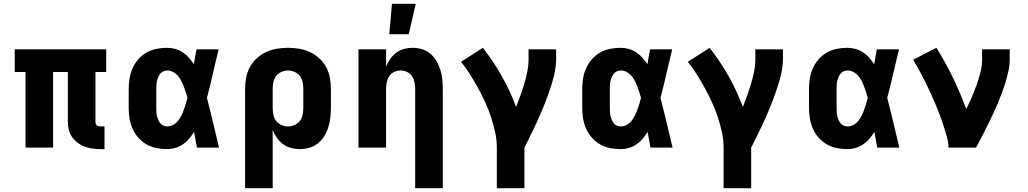

<svg xmlns="http://www.w3.org/2000/svg" viewBox="-20 -781 5440 1016"><path d="M533 8H510Q489 8 468 5Q447 2 427 -5.5Q407 -13 390 -26Q373 -39 361 -56.5Q349 -74 344 -95Q339 -116 339 -137V-400H261V0H115V-400H58V-520H542V-400H485V-137Q485 -132 486.5 -127Q488 -122 491.5 -118.5Q495 -115 500 -113.5Q505 -112 510 -112H533Z M864 8Q836 8 808 2.5Q780 -3 755.5 -17Q731 -31 712 -52.5Q693 -74 681.5 -100Q670 -126 665.5 -154Q661 -182 661 -210V-310Q661 -338 665.5 -366Q670 -394 681.5 -420Q693 -446 712 -467.5Q731 -489 755.5 -503Q780 -517 808 -522.5Q836 -528 864 -528Q886 -528 907.5 -522Q929 -516 947 -504Q965 -492 979.5 -475.5Q994 -459 1006 -441Q1009 -460 1012.5 -480Q1016 -500 1020 -520H1137Q1121 -456 1106.5 -391.5Q1092 -327 1075 -263Q1092 -198 1107.5 -132Q1123 -66 1139 0H1022Q1018 -21 1014.5 -41.5Q1011 -62 1007 -83Q995 -64 981 -47Q967 -30 948.5 -17.5Q930 -5 908.5 1.5Q887 8 864 8ZM864 -112Q881 -112 896 -120Q911 -128 921.5 -141Q932 -154 939.5 -169Q947 -184 952.5 -199.5Q958 -215 963 -231Q968 -247 972 -263Q968 -278 963 -293.5Q958 -309 952 -324.5Q946 -340 938.5 -354.5Q931 -369 920.5 -381Q910 -393 895.5 -400.5Q881 -408 864 -408Q854 -408 844 -403.5Q834 -399 827.5 -390.5Q821 -382 817 -372.5Q813 -363 810.5 -352.5Q808 -342 807.5 -331.5Q807 -321 807 -310V-210Q807 -199 807.5 -188.5Q808 -178 810.5 -167.5Q813 -157 817 -147.5Q821 -138 827.5 -129.5Q834 -121 844 -116.5Q854 -112 864 -112Z M1277 215V-310Q1277 -340 1282.5 -369.5Q1288 -399 1302 -425.5Q1316 -452 1338.5 -472.5Q1361 -493 1388 -505.5Q1415 -518 1444.5 -523Q1474 -528 1504 -528Q1534 -528 1563.5 -523Q1593 -518 1620 -505.5Q1647 -493 1669.5 -472.5Q1692 -452 1706 -425.5Q1720 -399 1725.5 -369.5Q1731 -340 1731 -310V-210Q1731 -184 1728 -158.5Q1725 -133 1717.5 -108.5Q1710 -84 1696.5 -61.5Q1683 -39 1663 -23Q1643 -7 1618 0.5Q1593 8 1568 8Q1544 8 1520.5 2Q1497 -4 1478 -18Q1459 -32 1445 -52Q1431 -72 1423 -94V215ZM1504 -112Q1522 -112 1539 -119.5Q1556 -127 1567 -141.5Q1578 -156 1581.5 -174Q1585 -192 1585 -210V-310Q1585 -328 1581.5 -346Q1578 -364 1567 -378.5Q1556 -393 1539 -400.5Q1522 -408 1504 -408Q1486 -408 1469 -400.5Q1452 -393 1441 -378.5Q1430 -364 1426.5 -346Q1423 -328 1423 -310V-210Q1423 -192 1426.5 -174Q1430 -156 1441 -141.5Q1452 -127 1469 -119.5Q1486 -112 1504 -112Z M2177 215V-310Q2177 -328 2173.5 -345.5Q2170 -363 2160.5 -377.5Q2151 -392 2134.5 -400Q2118 -408 2100 -408Q2082 -408 2065.5 -400Q2049 -392 2039.5 -377.5Q2030 -363 2026.5 -345.5Q2023 -328 2023 -310V0H1877V-520H2023V-428Q2031 -449 2044.5 -468.5Q2058 -488 2076.5 -502Q2095 -516 2117.5 -522Q2140 -528 2164 -528Q2189 -528 2213.5 -520.5Q2238 -513 2257.5 -496.5Q2277 -480 2290 -457.5Q2303 -435 2310.5 -410.5Q2318 -386 2320.5 -360.5Q2323 -335 2323 -310V215ZM2040 -600 2054 -761H2180L2143 -600Z M2755 215H2609V0Q2609 -42 2600 -82.5Q2591 -123 2578 -162.5Q2565 -202 2547.5 -240Q2530 -278 2510 -314.5Q2490 -351 2468 -386Q2446 -421 2420 -454L2535 -528Q2591 -457 2635.5 -378Q2680 -299 2711 -215Q2723 -245 2734 -276Q2745 -307 2754.5 -338.5Q2764 -370 2770.5 -402.5Q2777 -435 2777 -468V-520H2923V-468Q2923 -437 2917 -406Q2911 -375 2902 -345Q2893 -315 2882.5 -285.5Q2872 -256 2860.5 -227Q2849 -198 2836.5 -169.5Q2824 -141 2810.5 -112.5Q2797 -84 2783 -56Q2769 -28 2755 0Z M3264 8Q3236 8 3208 2.5Q3180 -3 3155.5 -17Q3131 -31 3112 -52.5Q3093 -74 3081.5 -100Q3070 -126 3065.5 -154Q3061 -182 3061 -210V-310Q3061 -338 3065.5 -366Q3070 -394 3081.5 -420Q3093 -446 3112 -467.5Q3131 -489 3155.5 -503Q3180 -517 3208 -522.5Q3236 -528 3264 -528Q3286 -528 3307.5 -522Q3329 -516 3347 -504Q3365 -492 3379.5 -475.5Q3394 -459 3406 -441Q3409 -460 3412.5 -480Q3416 -500 3420 -520H3537Q3521 -456 3506.5 -391.5Q3492 -327 3475 -263Q3492 -198 3507.5 -132Q3523 -66 3539 0H3422Q3418 -21 3414.5 -41.5Q3411 -62 3407 -83Q3395 -64 3381 -47Q3367 -30 3348.5 -17.5Q3330 -5 3308.5 1.5Q3287 8 3264 8ZM3264 -112Q3281 -112 3296 -120Q3311 -128 3321.5 -141Q3332 -154 3339.5 -169Q3347 -184 3352.5 -199.5Q3358 -215 3363 -231Q3368 -247 3372 -263Q3368 -278 3363 -293.5Q3358 -309 3352 -324.5Q3346 -340 3338.5 -354.5Q3331 -369 3320.5 -381Q3310 -393 3295.5 -400.5Q3281 -408 3264 -408Q3254 -408 3244 -403.5Q3234 -399 3227.5 -390.5Q3221 -382 3217 -372.5Q3213 -363 3210.5 -352.5Q3208 -342 3207.5 -331.5Q3207 -321 3207 -310V-210Q3207 -199 3207.5 -188.5Q3208 -178 3210.5 -167.5Q3213 -157 3217 -147.5Q3221 -138 3227.5 -129.5Q3234 -121 3244 -116.5Q3254 -112 3264 -112Z M3955 215H3809V0Q3809 -42 3800 -82.5Q3791 -123 3778 -162.5Q3765 -202 3747.5 -240Q3730 -278 3710 -314.5Q3690 -351 3668 -386Q3646 -421 3620 -454L3735 -528Q3791 -457 3835.5 -378Q3880 -299 3911 -215Q3923 -245 3934 -276Q3945 -307 3954.5 -338.5Q3964 -370 3970.5 -402.5Q3977 -435 3977 -468V-520H4123V-468Q4123 -437 4117 -406Q4111 -375 4102 -345Q4093 -315 4082.5 -285.5Q4072 -256 4060.5 -227Q4049 -198 4036.5 -169.5Q4024 -141 4010.5 -112.5Q3997 -84 3983 -56Q3969 -28 3955 0Z M4464 8Q4436 8 4408 2.5Q4380 -3 4355.5 -17Q4331 -31 4312 -52.5Q4293 -74 4281.5 -100Q4270 -126 4265.5 -154Q4261 -182 4261 -210V-310Q4261 -338 4265.5 -366Q4270 -394 4281.5 -420Q4293 -446 4312 -467.5Q4331 -489 4355.5 -503Q4380 -517 4408 -522.5Q4436 -528 4464 -528Q4486 -528 4507.5 -522Q4529 -516 4547 -504Q4565 -492 4579.5 -475.5Q4594 -459 4606 -441Q4609 -460 4612.5 -480Q4616 -500 4620 -520H4737Q4721 -456 4706.5 -391.5Q4692 -327 4675 -263Q4692 -198 4707.5 -132Q4723 -66 4739 0H4622Q4618 -21 4614.5 -41.5Q4611 -62 4607 -83Q4595 -64 4581 -47Q4567 -30 4548.5 -17.5Q4530 -5 4508.5 1.5Q4487 8 4464 8ZM4464 -112Q4481 -112 4496 -120Q4511 -128 4521.5 -141Q4532 -154 4539.5 -169Q4547 -184 4552.5 -199.5Q4558 -215 4563 -231Q4568 -247 4572 -263Q4568 -278 4563 -293.5Q4558 -309 4552 -324.5Q4546 -340 4538.5 -354.5Q4531 -369 4520.5 -381Q4510 -393 4495.5 -400.5Q4481 -408 4464 -408Q4454 -408 4444 -403.5Q4434 -399 4427.5 -390.5Q4421 -382 4417 -372.5Q4413 -363 4410.5 -352.5Q4408 -342 4407.5 -331.5Q4407 -321 4407 -310V-210Q4407 -199 4407.5 -188.5Q4408 -178 4410.5 -167.5Q4413 -157 4417 -147.5Q4421 -138 4427.5 -129.5Q4434 -121 4444 -116.5Q4454 -112 4464 -112Z M4999 0Q4999 -25 4992.5 -49.5Q4986 -74 4978.5 -98.5Q4971 -123 4962.5 -146.5Q4954 -170 4945 -193.5Q4936 -217 4926 -240Q4916 -263 4905.5 -286Q4895 -309 4884 -331.5Q4873 -354 4861.5 -376.5Q4850 -399 4837.5 -421Q4825 -443 4812 -465L4935 -528Q4983 -452 5022.5 -370Q5062 -288 5093 -204Q5109 -235 5122.5 -267Q5136 -299 5148 -332Q5160 -365 5168.5 -399Q5177 -433 5177 -468V-520H5323V-468Q5323 -436 5316.5 -405.5Q5310 -375 5300.5 -344.5Q5291 -314 5280 -284.5Q5269 -255 5256.5 -226Q5244 -197 5230.5 -168.5Q5217 -140 5203 -112Q5189 -84 5174.5 -56Q5160 -28 5145 0Z"/></svg>

Font: Iosevka Heavy Extended
Style: Regular
Weight: 900
Width: 7
Monospace: yes
Designer: Belleve Invis
Foundry: Belleve Invis
Version: Version 32.5.0; ttfautohint (v1.8.4)